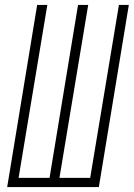

<svg xmlns="http://www.w3.org/2000/svg" viewBox="-20 -755 540 775"><path d="M9 0 130 -735H171L55 -37H180L295 -735H336L220 -37H344L460 -735H500L379 0Z"/></svg>

Font: Iosevka Curly XLtObl
Style: Regular
Weight: 200
Italic angle: -9°
Monospace: yes
Designer: Belleve Invis
Foundry: Belleve Invis
Version: Version 11.1.0; ttfautohint (v1.8.3)